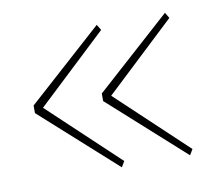

<svg xmlns="http://www.w3.org/2000/svg" viewBox="-52 -543 576 499"><g transform="rotate(-10 236.0 -294.0)"><path d="M421 -121 237 -294 421 -467 412 -482 214 -304V-284L412 -106ZM241 -121 57 -294 241 -467 232 -482 34 -304V-284L232 -106Z"/></g></svg>

Font: IBM Plex Sans Thai Looped Thin
Style: Regular
Weight: 100
Designer: Mike Abbink, Paul van der Laan, Pieter van Rosmalen, Ben Mitchell, Mark Frömberg
Foundry: Bold Monday
Version: Version 1.1